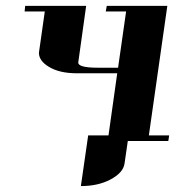

<svg xmlns="http://www.w3.org/2000/svg" viewBox="-20 -481 597 655"><path d="M64 -441.9 65.9 -460.9H273.9L247.1 -269Q244.1 -250 314 -250H382.8L410.2 -441.9H340.8L344.2 -460.9H550.8L487.8 -19H557.1L554.2 0H416L404.8 77.1Q400.4 108.4 356 131.8Q314 153.8 255.9 153.8L280.8 -19H350.1L379.9 -231H242.2Q183.1 -231 147 -252.9Q112.8 -273.4 112.8 -300.8Q112.8 -301.8 113.3 -304.4Q113.8 -307.1 113.8 -308.1L132.8 -441.9Z"/></svg>

Font: Hjet
Style: Italic
Weight: 400
Designer: T. Christopher White
Version: Version 1.2